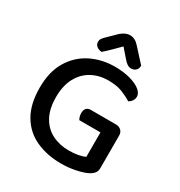

<svg xmlns="http://www.w3.org/2000/svg" viewBox="-193 -955 1031 1101"><g transform="rotate(30 322.5 -404.0)"><path d="M581 -291V-77Q581 -56 570.5 -42.5Q560 -29 538 -18Q512 -5 466 4.5Q420 14 373 14Q279 14 205.5 -19.5Q132 -53 90.5 -123.5Q49 -194 49 -303Q49 -409 92 -480Q135 -551 206.5 -586.5Q278 -622 363 -622Q422 -622 466 -609.5Q510 -597 534 -577.5Q558 -558 558 -536Q558 -520 549 -507Q540 -494 527 -488Q501 -505 463.5 -520Q426 -535 370 -535Q310 -535 261.5 -508.5Q213 -482 185 -430Q157 -378 157 -303Q157 -224 185.5 -173Q214 -122 263 -97.5Q312 -73 374 -73Q407 -73 435 -78.5Q463 -84 479 -92V-254H339Q335 -260 331.5 -271Q328 -282 328 -294Q328 -316 338 -327Q348 -338 366 -338H533Q554 -338 567.5 -325.5Q581 -313 581 -291ZM347 -747Q329 -729 305 -705Q281 -681 254 -657Q234 -658 220.5 -669Q207 -680 207 -697Q207 -711 215 -721.5Q223 -732 238 -746L289 -796Q320 -822 348 -822Q381 -822 408 -792L490 -702Q490 -682 478 -670.5Q466 -659 447 -659Q434 -659 422 -666.5Q410 -674 394 -693Z"/></g></svg>

Font: Baloo Bhaijaan 2 Medium
Style: Regular
Weight: 500
Designer: Sanskriti Dholi, Noopur Datye and Ek Type
Foundry: Ek Type
Version: Version 1.701